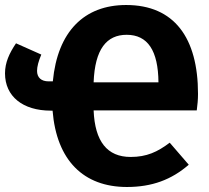

<svg xmlns="http://www.w3.org/2000/svg" viewBox="-26 -730 834 767"><path d="M765 -355C765 -579 670 -710 478 -710C311 -710 204 -605 185 -405H168C139 -405 122 -420 122 -447C122 -464 128 -486 139 -512L38 -557C11 -517 -6 -480 -6 -437C-6 -345 65 -288 177 -288H184C200 -89 308 17 481 17C581 17 659 -12 728 -72L652 -160C603 -123 560 -103 496 -103C402 -103 353 -165 348 -289H760C763 -311 765 -333 765 -355ZM348 -401C353 -534 400 -591 480 -591C564 -591 606 -528 607 -401Z"/></svg>

Font: Fira Sans
Style: Bold
Weight: 700
Designer: Carrois Corporate & Edenspiekermann AG
Foundry: Carrois Corporate GbR & Edenspiekermann AG
Version: Version 4.203